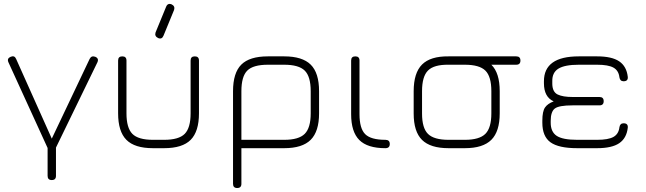

<svg xmlns="http://www.w3.org/2000/svg" viewBox="-20 -744 3242 964"><path d="M219 139V-1L22 -432Q14 -451 34 -459Q53 -467 61 -448L240 -48L430 -448Q439 -466 458 -459Q478 -451 469 -431L261 -3V139Q261 160 240 160Q219 160 219 139Z M774 -553Q755 -562 761 -581L814 -710Q822 -730 842 -722Q860 -713 854 -694L801 -565Q793 -545 774 -553ZM573 -175V-440Q573 -461 594 -461Q615 -461 615 -440V-175Q615 -102 644.5 -72Q674 -42 748 -42H804Q878 -42 907.5 -72Q937 -102 937 -175V-440Q937 -461 958 -461Q979 -461 979 -440V-175Q979 -84 937.5 -42Q896 0 804 0H748Q656 0 614.5 -42Q573 -84 573 -175Z M1150 179V-286Q1150 -378 1191.5 -419.5Q1233 -461 1325 -461H1407Q1498 -461 1540 -419.5Q1582 -378 1582 -286V-175Q1582 -84 1540 -42Q1498 0 1407 0H1192V179Q1192 200 1171 200Q1150 200 1150 179ZM1192 -42H1407Q1480 -42 1510 -72Q1540 -102 1540 -175V-286Q1540 -360 1510 -389.5Q1480 -419 1407 -419H1325Q1251 -419 1221.5 -389.5Q1192 -360 1192 -286Z M1915 0Q1825 0 1784 -41Q1743 -82 1743 -171V-440Q1743 -461 1764 -461Q1785 -461 1785 -440V-171Q1785 -99 1813.5 -70.5Q1842 -42 1915 -42Q1937 -42 1937 -21Q1937 0 1915 0Z M2232 0Q2141 0 2099 -41.5Q2057 -83 2057 -174V-286Q2057 -378 2099 -420Q2141 -462 2232 -461H2572Q2593 -461 2593 -440Q2593 -419 2572 -419H2447Q2489 -378 2489 -286V-175Q2489 -84 2447 -42Q2405 0 2314 0ZM2099 -174Q2099 -101 2129 -71.5Q2159 -42 2232 -42H2314Q2387 -42 2417 -72Q2447 -102 2447 -175V-286Q2447 -360 2417 -389.5Q2387 -419 2314 -419H2232Q2159 -420 2129 -390Q2099 -360 2099 -286Z M2703 -128V-138Q2703 -185 2716.5 -204.5Q2730 -224 2760 -235Q2711 -257 2711 -326V-336Q2711 -461 2886 -461H2978Q3052 -461 3089 -436Q3126 -411 3132 -358Q3134 -336 3111 -336Q3093 -336 3090 -356Q3086 -390 3060 -404.5Q3034 -419 2978 -419H2886Q2816 -419 2784 -399.5Q2752 -380 2753 -336V-322Q2754 -282 2780 -269.5Q2806 -257 2855 -257H2990Q3011 -257 3011 -236Q3011 -215 2990 -215H2855Q2786 -215 2765.5 -199Q2745 -183 2745 -137V-128Q2745 -82 2775 -62Q2805 -42 2878 -42H2978Q3034 -42 3060 -56.5Q3086 -71 3090 -105Q3093 -125 3111 -125Q3134 -125 3132 -103Q3126 -50 3089 -25Q3052 0 2978 0H2878Q2785 0 2744 -29.5Q2703 -59 2703 -128Z"/></svg>

Font: Jura Light
Style: Regular
Weight: 300
Designer: Daniel Johnson, Alexei Vanyashin
Foundry: Daniel Johnson
Version: Version 5.103